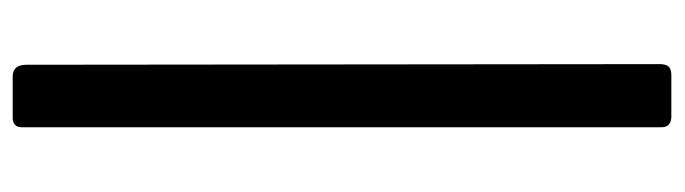

<svg xmlns="http://www.w3.org/2000/svg" viewBox="-398 -488 1052 295"><g transform="rotate(90 127.5 -341.0)"><path d="M98 165Q80 165 80 144L79 -829Q79 -839 83 -843Q87 -847 96 -847H159Q176 -847 176 -832V151Q176 165 161 165Z"/></g></svg>

Font: Libre Franklin Thin SemiBold
Style: Regular
Weight: 600
Version: Version 3.000